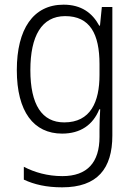

<svg xmlns="http://www.w3.org/2000/svg" viewBox="-20 -613 581 822"><path d="M252 -593C122 -593 52 -488 52 -313C52 -135 124 -41 246 -41C324 -41 378 -78 405 -145H409C407 -115 406 -86 406 -59V-27C406 82 354 141 247 141C184 141 128 125 82 101V156C127 177 179 189 246 189C397 189 461 109 461 -33V-583H416L408 -503H405C375 -558 328 -593 252 -593ZM259 -544C365 -544 406 -468 406 -338V-292C406 -177 368 -89 255 -89C160 -89 110 -164 110 -313C110 -458 158 -544 259 -544Z"/></svg>

Font: Noto Sans Tamil UI SemiCondensed Light
Style: Regular
Weight: 300
Width: 4
Designer: Jelle Bosma - Monotype Design Team
Foundry: Monotype Imaging Inc.
Version: Version 2.004